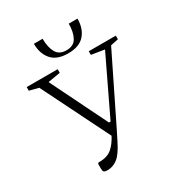

<svg xmlns="http://www.w3.org/2000/svg" viewBox="-201 -998 1069 1144"><g transform="rotate(-30 334.0 -426.0)"><path d="M342 -110Q307 -39 275 -14.5Q243 10 207 10Q186 10 180.5 4Q175 -2 175 -19V-51L181 -57H186Q242 -57 273 -83.5Q304 -110 328 -156L98 -619L35 -635V-660H248V-635L164 -621V-618L354 -232H365L550 -618V-621L462 -635V-660H648V-635L595 -624L375 -176ZM351 -710Q274 -710 237.5 -752Q201 -794 201 -862H261Q261 -804 281 -767.5Q301 -731 351 -731Q401 -731 421 -767.5Q441 -804 441 -862H501Q501 -794 464.5 -752Q428 -710 351 -710Z"/></g></svg>

Font: Spectral ExtraLight
Style: Regular
Weight: 275
Designer: Jean-Baptiste Levee
Foundry: Production Type
Version: Version 2.001